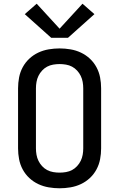

<svg xmlns="http://www.w3.org/2000/svg" viewBox="-20 -1003 640 1031"><path d="M300 8Q271 8 241.5 3Q212 -2 185.5 -14.5Q159 -27 137.5 -47Q116 -67 102 -93Q88 -119 82.5 -148Q77 -177 77 -206V-529Q77 -558 82.5 -587Q88 -616 102 -642Q116 -668 137.5 -688Q159 -708 185.5 -720.5Q212 -733 241.5 -738Q271 -743 300 -743Q329 -743 358.5 -738Q388 -733 414.5 -720.5Q441 -708 462.5 -688Q484 -668 498 -642Q512 -616 517.5 -587Q523 -558 523 -529V-206Q523 -177 517.5 -148Q512 -119 498 -93Q484 -67 462.5 -47Q441 -27 414.5 -14.5Q388 -2 358.5 3Q329 8 300 8ZM300 -76Q317 -76 334.5 -79Q352 -82 367 -90Q382 -98 394 -111Q406 -124 413.5 -139.5Q421 -155 424 -172Q427 -189 427 -206V-529Q427 -546 424 -563Q421 -580 413.5 -595.5Q406 -611 394 -624Q382 -637 367 -645Q352 -653 334.5 -656Q317 -659 300 -659Q283 -659 265.5 -656Q248 -653 233 -645Q218 -637 206 -624Q194 -611 186.5 -595.5Q179 -580 176 -563Q173 -546 173 -529V-206Q173 -189 176 -172Q179 -155 186.5 -139.5Q194 -124 206 -111Q218 -98 233 -90Q248 -82 265.5 -79Q283 -76 300 -76ZM255 -800 113 -927 177 -983 300 -849 423 -983 487 -927 345 -800Z"/></svg>

Font: Iosevka SS04 Medium Extended
Style: Regular
Weight: 500
Width: 7
Monospace: yes
Designer: Belleve Invis
Foundry: Belleve Invis
Version: Version 19.0.0; ttfautohint (v1.8.4)